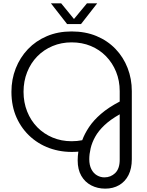

<svg xmlns="http://www.w3.org/2000/svg" viewBox="-20 -900 875 1142"><path d="M606 222Q560 222 522.5 202.5Q485 183 463.5 145.5Q442 108 442 54Q442 42 443 28.5Q444 15 446 2Q364 9 292 -13Q220 -35 165 -83Q110 -131 79 -199.5Q48 -268 48 -354Q48 -428 73.5 -493Q99 -558 146 -607.5Q193 -657 259 -685Q325 -713 406 -713Q488 -713 554 -685.5Q620 -658 667 -609Q714 -560 739 -495.5Q764 -431 764 -358V47Q764 102 744.5 141Q725 180 689 201Q653 222 606 222ZM601 155Q639 155 665.5 129Q692 103 692 50V-220Q637 -189 601.5 -155.5Q566 -122 546.5 -87Q527 -52 519 -17.5Q511 17 511 47Q511 82 523.5 106.5Q536 131 557 143Q578 155 601 155ZM406 -60Q424 -60 438 -61.5Q452 -63 469 -66Q483 -104 509.5 -144Q536 -184 580.5 -222.5Q625 -261 692 -296V-358Q692 -420 670.5 -473Q649 -526 610.5 -565.5Q572 -605 520 -626.5Q468 -648 406 -648Q345 -648 292.5 -626Q240 -604 201.5 -564.5Q163 -525 141.5 -471Q120 -417 120 -354Q120 -291 141.5 -237Q163 -183 201.5 -143.5Q240 -104 292.5 -82Q345 -60 406 -60ZM379 -757 283 -880H344L420 -787L497 -880H558L462 -757Z"/></svg>

Font: MuseoModerno Thin Light
Style: Regular
Weight: 300
Version: Version 1.003